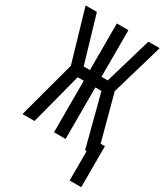

<svg xmlns="http://www.w3.org/2000/svg" viewBox="-220 -806 943 1091"><g transform="rotate(30 251.0 -260.5)"><path d="M5 0H84L172 -338H212V0H288V-338H328L416 0H426V193H502V-76H474L394 -375L493 -714H419L329 -408H288V-714H212V-408H171L81 -714H7L106 -375Z"/></g></svg>

Font: Noto Sans Mono ExtraCondensed
Style: Regular
Weight: 400
Width: 2
Designer: Monotype Design Team
Foundry: Monotype Imaging Inc.
Version: Version 2.014